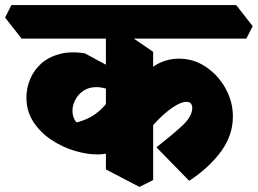

<svg xmlns="http://www.w3.org/2000/svg" viewBox="-85 -690 1015 756"><path d="M660 22 531 -110Q590 -156 631 -193.5Q672 -231 672 -265Q672 -276 666.5 -282.5Q661 -289 649 -289Q627 -289 593.5 -266Q560 -243 526 -206Q492 -169 466 -128L388 -267Q415 -317 448.5 -360.5Q482 -404 524.5 -431.5Q567 -459 620 -459Q678 -459 726 -426.5Q774 -394 803 -342Q832 -290 832 -231Q832 -158 786 -94.5Q740 -31 660 22ZM297 -82Q256 -82 208 -96.5Q160 -111 117 -139.5Q74 -168 46.5 -210Q19 -252 19 -306Q19 -343 33.5 -378Q48 -413 76.5 -439Q105 -465 148.5 -477Q192 -489 249 -480L444 -375L420 -294Q383 -320 352.5 -333.5Q322 -347 295 -347Q264 -347 242.5 -332Q221 -317 210 -294Q199 -271 200.5 -248Q202 -225 216 -208Q239 -213 265.5 -226Q292 -239 316.5 -263Q341 -287 357 -322L445 -154Q414 -122 380.5 -102Q347 -82 297 -82ZM464 46 332 -23V-599L398 -568L518 -486V19ZM0 -538 -65 -621 -40 -670H845L910 -587L885 -538Z"/></svg>

Font: Eczar ExtraBold
Style: Regular
Weight: 800
Designer: Vaibhav Singh
Foundry: Rosetta Type Foundry
Version: Version 2.000